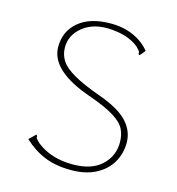

<svg xmlns="http://www.w3.org/2000/svg" viewBox="-98 -716 746 810"><g transform="rotate(15 275.0 -310.5)"><path d="M284 10Q217 10 167.5 -10.5Q118 -31 77 -70L99 -91L105 -97L110 -92Q108 -86 112 -80.5Q116 -75 128 -64Q190 -15 285 -15Q367 -15 410.5 -55.5Q454 -96 454 -156Q454 -188 441.5 -213.5Q429 -239 391 -262.5Q353 -286 279 -312Q98 -375 98 -479Q98 -547 148 -589Q198 -631 288 -631Q344 -631 388 -611Q432 -591 459 -557L444 -539L438 -533L433 -537Q435 -543 431 -549Q427 -555 416 -566Q366 -606 278 -608Q211 -608 168.5 -572Q126 -536 126 -484Q126 -452 142.5 -426.5Q159 -401 201.5 -376.5Q244 -352 322 -324Q408 -293 445 -253Q482 -213 482 -162Q482 -115 459.5 -76Q437 -37 392.5 -13.5Q348 10 284 10Z"/></g></svg>

Font: Inconsolata SemiExpanded ExtraLight
Style: Regular
Weight: 200
Width: 6
Monospace: yes
Designer: Raph Levien, Cyreal, Brenton Simpson
Foundry: Raph Levien, Cyreal, Google
Version: Version 3.001; ttfautohint (v1.8.2.53-6de2)